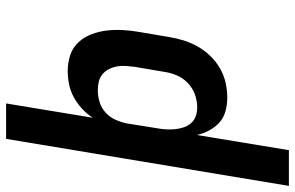

<svg xmlns="http://www.w3.org/2000/svg" viewBox="-198 -582 990 645"><g transform="rotate(-90 297.5 -260.0)"><path d="M-5 215 153 -735H272L224 -444Q237 -464 255 -480.5Q273 -497 293.5 -508Q314 -519 336.5 -523.5Q359 -528 381 -528Q409 -528 434.5 -519.5Q460 -511 477.5 -492Q495 -473 504.5 -448Q514 -423 517 -396.5Q520 -370 518.5 -342.5Q517 -315 512 -287L495 -187Q491 -162 483.5 -138Q476 -114 463 -91Q450 -68 431 -48.5Q412 -29 389 -16Q366 -3 341 2.5Q316 8 291 8Q268 8 246 2Q224 -4 208 -18.5Q192 -33 181.5 -52.5Q171 -72 166 -94L115 215ZM259 -93Q280 -93 301.5 -100.5Q323 -108 340 -124Q357 -140 366 -161Q375 -182 378 -203L395 -303Q397 -318 398 -333Q399 -348 396.5 -362Q394 -376 387.5 -389Q381 -402 370.5 -411Q360 -420 345.5 -423.5Q331 -427 316 -427Q297 -427 277 -421Q257 -415 241.5 -401Q226 -387 217.5 -368Q209 -349 205 -330L189 -230Q186 -214 185 -198.5Q184 -183 185.5 -168Q187 -153 191.5 -139Q196 -125 205.5 -114Q215 -103 229 -98Q243 -93 259 -93Z"/></g></svg>

Font: Iosevka Etoile Oblique
Style: Bold
Weight: 700
Italic angle: -9°
Designer: Belleve Invis
Foundry: Belleve Invis
Version: Version 15.5.2; ttfautohint (v1.8.4)